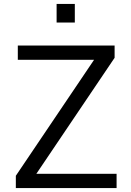

<svg xmlns="http://www.w3.org/2000/svg" viewBox="-20 -950 663 970"><path d="M60 0V-62L483 -689L513 -648H70V-720H559V-658L136 -31L106 -72H569V0ZM266 -836V-930H358V-836Z"/></svg>

Font: Instrument Sans
Style: Regular
Weight: 400
Designer: Rodrigo Fuenzalida
Foundry: fragTYPE
Version: Version 1.000;gftools[0.9.28]